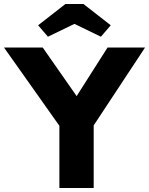

<svg xmlns="http://www.w3.org/2000/svg" viewBox="-27 -937 743 957"><path d="M269 0V-310L-7 -700H186L355 -458L509 -700H696L440 -312V0ZM212 -754 163 -811 299 -917H389L525 -811L476 -754L344 -818Z"/></svg>

Font: Lexend
Style: Bold
Weight: 700
Designer: Bonnie Shaver-Troup, Thomas Jockin
Foundry: Lexend
Version: Version 1.007; ttfautohint (v1.8.3)